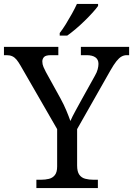

<svg xmlns="http://www.w3.org/2000/svg" viewBox="-25 -951 673 971"><path d="M159 0V-42H182Q204 -42 222.5 -46.5Q241 -51 252.5 -65.5Q264 -80 264 -109V-298L79 -619Q68 -638 58.5 -649.5Q49 -661 37 -666.5Q25 -672 8 -672H-5V-714H270V-672H233Q206 -672 197.5 -662.5Q189 -653 189 -640Q189 -626 195 -612Q201 -598 207 -587L281 -453Q298 -422 310.5 -392Q323 -362 331 -339Q340 -360 357 -391Q374 -422 391 -453L455 -568Q465 -585 469 -600.5Q473 -616 473 -628Q473 -650 457.5 -661Q442 -672 413 -672H384V-714H628V-672H616Q602 -672 589.5 -665Q577 -658 563.5 -641Q550 -624 533 -594L365 -298V-114Q365 -83 376 -67.5Q387 -52 406 -47Q425 -42 447 -42H470V0ZM277 -784Q292 -803 308 -829Q324 -855 339 -882Q354 -909 364 -931H471V-921Q462 -908 444 -888Q426 -868 403.5 -846Q381 -824 358 -804.5Q335 -785 315 -771H277Z"/></svg>

Font: Noto Serif Gujarati
Style: Regular
Weight: 400
Designer: Universal Thirst, Indian Type Foundry and the Monotype Design Team
Foundry: Monotype Imaging Inc.
Version: Version 2.102